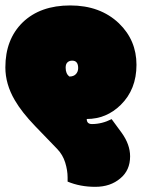

<svg xmlns="http://www.w3.org/2000/svg" viewBox="-46 -683 532 720"><path d="M200.2 -429.2Q200.2 -406.2 214.4 -396Q230 -396 238.5 -405Q247.1 -414.1 247.1 -427.7Q247.1 -455.6 224.6 -455.6Q213.9 -455.6 207 -449.2Q200.2 -442.9 200.2 -429.2ZM207.5 -2V-17.6Q207.5 -44.4 198.5 -73.5Q189.5 -102.5 168.9 -124L85.9 -210Q35.2 -262.7 9.3 -307.6Q-25.9 -367.7 -25.9 -430.2Q-25.9 -535.6 39.1 -599.1Q105 -662.6 217.3 -662.6Q329.6 -662.6 399.9 -595.7Q465.8 -532.2 465.8 -439.9Q465.8 -347.7 406.7 -289.6Q353 -236.8 279.3 -236.8Q279.3 -217.8 298.8 -217.8Q336.4 -217.8 372.6 -236.3L410.2 -185.1Q441.9 -141.1 441.9 -96.7Q441.9 -44.4 405.3 -14.2Q368.2 17.6 311.3 17.6Q254.4 17.6 207.5 -2Z"/></svg>

Font: Modak
Style: Regular
Weight: 400
Version: Version 1.036;PS Version 1.000;hotconv 1.0.79;makeotf.lib2.5